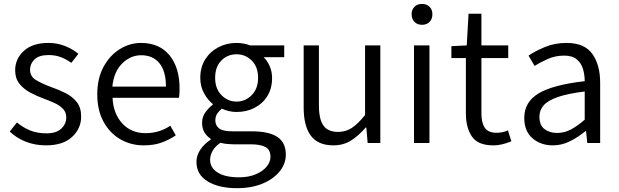

<svg xmlns="http://www.w3.org/2000/svg" viewBox="-20 -732 3167 983"><path d="M215.3 12.2Q159.7 12.2 111.8 -6.6Q64 -25.4 29.8 -58.6L66.9 -105Q98.6 -78.6 134.5 -64Q170.4 -49.3 218.3 -49.3Q268.6 -49.3 293.9 -73.5Q319.3 -97.7 319.3 -130.9Q319.3 -157.2 302.7 -174.6Q286.1 -191.9 260 -204.1Q233.9 -216.3 205.1 -226.6Q168 -240.2 134.3 -258.3Q100.6 -276.4 79.1 -303.7Q57.6 -331.1 57.6 -372.1Q57.6 -430.7 102.1 -471.4Q146.5 -512.2 227.5 -512.2Q273.9 -512.2 313.2 -496.3Q352.5 -480.5 381.3 -456.5L345.2 -410.2Q318.8 -429.2 290.8 -439.7Q262.7 -450.2 228.5 -450.2Q179.2 -450.2 156.5 -427.5Q133.8 -404.8 133.8 -376Q133.8 -340.3 164.1 -322.3Q194.3 -304.2 239.7 -287.1Q279.3 -273.4 314.9 -255.6Q350.6 -237.8 373 -209.5Q395.5 -181.2 395.5 -134.8Q395.5 -74.2 349.1 -31Q302.7 12.2 215.3 12.2Z M715.8 12.2Q649.9 12.2 595.9 -19Q542 -50.3 510 -108.9Q478 -167.5 478 -249Q478 -330.6 510 -389.6Q542 -448.7 593.3 -480.5Q644.5 -512.2 701.7 -512.2Q795.9 -512.2 847.7 -449.2Q899.4 -386.2 899.4 -277.8Q899.4 -250.5 896.5 -231.4H556.2Q560.1 -149.9 606 -100.1Q651.9 -50.3 725.1 -50.3Q762.7 -50.3 793.9 -60.3Q825.2 -70.3 852.1 -88.4L879.9 -39.1Q847.2 -16.6 807.6 -2.2Q768.1 12.2 715.8 12.2ZM555.2 -288.6H829.6Q829.6 -367.2 796.4 -408.2Q763.2 -449.2 702.6 -449.2Q648.4 -449.2 605.7 -407.2Q563 -365.2 555.2 -288.6Z M1192.9 231.4Q1100.1 231.4 1043 196.5Q985.8 161.6 985.8 96.7Q985.8 64 1005.4 34.7Q1024.9 5.4 1058.6 -17.1V-21.5Q1040.5 -32.7 1027.6 -53Q1014.6 -73.2 1014.6 -103Q1014.6 -134.8 1032.7 -158.7Q1050.8 -182.6 1069.3 -195.8V-199.7Q1044.4 -219.2 1024.9 -254.2Q1005.4 -289.1 1005.4 -333.5Q1005.4 -388.2 1030.8 -428.2Q1056.2 -468.3 1098.4 -490.2Q1140.6 -512.2 1190.9 -512.2Q1211.9 -512.2 1229.7 -508.5Q1247.6 -504.9 1260.7 -499.5H1435.1V-439H1330.1Q1348.6 -420.9 1360.8 -393.1Q1373 -365.2 1373 -332.5Q1373 -279.3 1348.9 -240.2Q1324.7 -201.2 1283.4 -179.9Q1242.2 -158.7 1190.9 -158.7Q1172.4 -158.7 1152.6 -163.1Q1132.8 -167.5 1115.7 -175.8Q1102.1 -164.6 1092.3 -150.4Q1082.5 -136.2 1082.5 -115.2Q1082.5 -90.3 1101.3 -75Q1120.1 -59.6 1171.4 -59.6H1270Q1356.9 -59.6 1400.1 -30.8Q1443.4 -2 1443.4 59.6Q1443.4 105.5 1412.6 144.5Q1381.8 183.6 1325.4 207.5Q1269 231.4 1192.9 231.4ZM1190.9 -211.9Q1235.8 -211.9 1268.6 -244.9Q1301.3 -277.8 1301.3 -333.5Q1301.3 -390.1 1268.8 -422.1Q1236.3 -454.1 1190.9 -454.1Q1145 -454.1 1113.3 -422.1Q1081.5 -390.1 1081.5 -333.5Q1081.5 -277.8 1114 -244.9Q1146.5 -211.9 1190.9 -211.9ZM1203.1 175.8Q1252.4 175.8 1288.6 160.6Q1324.7 145.5 1344.7 121.6Q1364.7 97.7 1364.7 70.8Q1364.7 34.7 1339.1 20.8Q1313.5 6.8 1262.7 6.8H1173.3Q1159.7 6.8 1142.6 5.1Q1125.5 3.4 1108.4 -1Q1080.6 18.1 1068.1 41Q1055.7 64 1055.7 86.4Q1055.7 127.4 1094.7 151.6Q1133.8 175.8 1203.1 175.8Z M1687 12.2Q1608.4 12.2 1571.5 -37.1Q1534.7 -86.4 1534.7 -182.1V-499.5H1612.8V-192.4Q1612.8 -121.6 1636 -89.1Q1659.2 -56.6 1710.9 -56.6Q1750 -56.6 1781 -76.9Q1812 -97.2 1849.1 -143.1V-499.5H1927.2V0H1862.3L1855.5 -79.1H1852.1Q1817.4 -38.1 1777.8 -12.9Q1738.3 12.2 1687 12.2Z M2099.6 0V-499.5H2178.7V0ZM2140.6 -605Q2116.7 -605 2102.1 -619.9Q2087.4 -634.8 2087.4 -659.7Q2087.4 -682.6 2102.1 -697.3Q2116.7 -711.9 2140.6 -711.9Q2164.6 -711.9 2179.2 -697.3Q2193.8 -682.6 2193.8 -659.7Q2193.8 -634.8 2179.2 -619.9Q2164.6 -605 2140.6 -605Z M2505.4 12.2Q2426.8 12.2 2396 -33.2Q2365.2 -78.6 2365.2 -152.3V-434.6H2291V-495.6L2369.6 -499.5L2378.9 -661.6H2444.8V-499.5H2582V-434.6H2444.8V-150.4Q2444.8 -104 2461.9 -78.1Q2479 -52.2 2522.9 -52.2Q2536.1 -52.2 2550.8 -54.9Q2565.4 -57.6 2580.6 -64.5L2598.1 -8.8Q2578.1 0 2554.2 6.1Q2530.3 12.2 2505.4 12.2Z M2810.5 12.2Q2748 12.2 2706.1 -24.2Q2664.1 -60.5 2664.1 -128.4Q2664.1 -210.4 2738.5 -254.4Q2813 -298.3 2973.6 -316.4Q2973.6 -349.6 2964.6 -379.4Q2955.6 -409.2 2932.9 -428.2Q2910.2 -447.3 2868.2 -447.3Q2823.7 -447.3 2784.9 -430.2Q2746.1 -413.1 2716.8 -394.5L2686 -447.3Q2719.2 -470.2 2769.8 -491.2Q2820.3 -512.2 2880.9 -512.2Q2972.2 -512.2 3012.5 -456.1Q3052.7 -399.9 3052.7 -308.1V0H2986.8L2980.5 -60.5H2977.5Q2941.4 -30.8 2899.2 -9.3Q2856.9 12.2 2810.5 12.2ZM2832 -51.3Q2869.6 -51.3 2902.6 -68.8Q2935.5 -86.4 2973.6 -119.1V-263.7Q2887.2 -252.9 2836.4 -235.4Q2785.6 -217.8 2763.7 -192.9Q2741.7 -168 2741.7 -134.8Q2741.7 -90.3 2768.1 -70.8Q2794.4 -51.3 2832 -51.3Z"/></svg>

Font: Akatab
Style: Regular
Weight: 400
Designer: SIL Global
Foundry: SIL Global
Version: Version 4.100